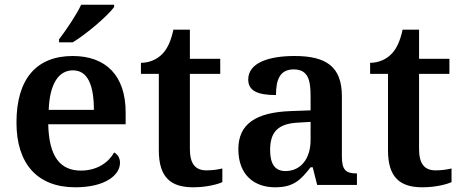

<svg xmlns="http://www.w3.org/2000/svg" viewBox="-20 -786 1960 816"><path d="M231 -619V-606H289C349 -642 440 -721 465 -756V-766H325C304 -721 260 -657 231 -619ZM300 10C429 10 490 -43 490 -94C490 -115 480 -130 465 -138C442 -96 393 -61 324 -61C236 -61 188 -120 185 -258H514V-308C514 -466 429 -548 289 -548C136 -548 50 -452 50 -265C50 -91 138 10 300 10ZM379 -319H187C191 -428 228 -487 290 -487C354 -487 379 -422 379 -319Z M801 10C858 10 906 -3 925 -12V-70C904 -65 882 -62 857 -62C810 -62 787 -90 787 -153V-472H916V-536H787V-660H717C707 -613 692 -580 671 -558C650 -535 616 -519 579 -519V-472H655V-147C655 -31 707 10 801 10Z M1149 10C1227 10 1257 -20 1300 -75H1309L1328 0H1497V-49H1494C1449 -49 1433 -65 1433 -121V-377C1433 -503 1366 -548 1232 -548C1124 -548 1035 -520 1035 -448C1035 -400 1075 -382 1153 -382C1153 -445 1168 -491 1228 -491C1292 -491 1300 -442 1300 -374V-317L1218 -314C1067 -309 993 -259 993 -152C993 -42 1061 10 1149 10ZM1193 -59C1149 -59 1128 -89 1128 -148C1128 -222 1158 -261 1249 -265L1300 -268V-191C1300 -111 1258 -59 1193 -59Z M1775 10C1832 10 1880 -3 1899 -12V-70C1878 -65 1856 -62 1831 -62C1784 -62 1761 -90 1761 -153V-472H1890V-536H1761V-660H1691C1681 -613 1666 -580 1645 -558C1624 -535 1590 -519 1553 -519V-472H1629V-147C1629 -31 1681 10 1775 10Z"/></svg>

Font: Noto Serif Oriya SemiBold
Style: Regular
Weight: 600
Designer: David Williams
Foundry: Google LLC, David Williams
Version: Version 1.051